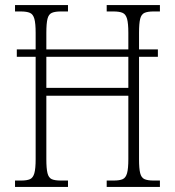

<svg xmlns="http://www.w3.org/2000/svg" viewBox="-20 -734 686 754"><path d="M39 0V-25H63Q86 -25 98 -30.5Q110 -36 115 -54Q120 -72 120 -109V-511H46V-540H120V-605Q120 -642 115 -660Q110 -678 97.5 -683.5Q85 -689 61 -689H39V-714H247V-689H219Q196 -689 183.5 -683.5Q171 -678 166.5 -660Q162 -642 162 -605V-540H484V-605Q484 -642 479 -660Q474 -678 461.5 -683.5Q449 -689 425 -689H399V-714H608V-689H583Q560 -689 547.5 -683.5Q535 -678 530.5 -660Q526 -642 526 -605V-540H600V-511H526V-108Q526 -72 530.5 -54Q535 -36 547.5 -30.5Q560 -25 583 -25H608V0H399V-25H426Q450 -25 462 -30.5Q474 -36 479 -54Q484 -72 484 -109V-358H162V-109Q162 -72 166.5 -54Q171 -36 183 -30.5Q195 -25 219 -25H247V0ZM162 -389H484V-511H162Z"/></svg>

Font: Noto Serif Condensed ExtraLight
Style: Regular
Weight: 200
Width: 3
Designer: Monotype Design Team
Foundry: Monotype Imaging Inc.
Version: Version 2.013; ttfautohint (v1.8.4.7-5d5b)